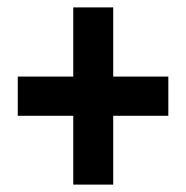

<svg xmlns="http://www.w3.org/2000/svg" viewBox="-20 -613 504 519"><path d="M286 -406H435V-300H286V-114H178V-300H28V-406H178V-593H286Z"/></svg>

Font: Noto Sans Gujarati UI ExtraCondensed
Style: Bold
Weight: 700
Width: 2
Designer: Jelle Bosma - Monotype Design Team, Universal Thirst
Foundry: Monotype Imaging Inc.
Version: Version 2.106; ttfautohint (v1.8.4.7-5d5b)